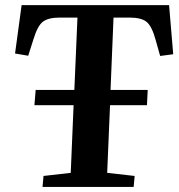

<svg xmlns="http://www.w3.org/2000/svg" viewBox="-20 -734 702 754"><path d="M504.9 0H147L150.9 -43L257.8 -55.2L269 -320.8H115.2L120.1 -380.9H272L284.2 -665H214.8Q170.9 -665 149.4 -649.4Q127.9 -633.8 111.8 -581.1L90.8 -515.1L39.1 -523.9L64.9 -713.9H644L660.2 -521L608.9 -514.2L591.8 -575.2Q577.1 -629.9 556.4 -647.5Q535.6 -665 488.8 -665H425.8L414.1 -380.9H560.1L557.1 -320.8H412.1L400.9 -55.2L508.8 -43Z"/></svg>

Font: Literata SemiBold
Style: Italic
Weight: 650
Italic angle: -2.39999°
Designer: Latin by Veronika Burian and Jose Scaglione. Greek by Irene Vlachou. Cyrillic by Vera Evstafieva
Foundry: TypeTogether
Version: Version 3.021